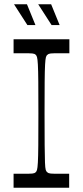

<svg xmlns="http://www.w3.org/2000/svg" viewBox="-20 -885 391 905"><path d="M44 0V-66Q60 -66 71.5 -66Q83 -66 93 -66Q122 -66 132.5 -67Q143 -68 148 -73Q152 -76 154.5 -84.5Q157 -93 158.5 -119.5Q160 -146 160.5 -200.5Q161 -255 161 -350Q161 -445 160.5 -499.5Q160 -554 158.5 -580.5Q157 -607 154.5 -615.5Q152 -624 148 -627Q143 -632 132.5 -633Q122 -634 93 -634Q83 -634 71.5 -634Q60 -634 44 -634V-700H307V-634Q293 -634 280.5 -634Q268 -634 258 -634Q229 -634 219 -633Q209 -632 204 -627Q199 -624 196.5 -615.5Q194 -607 192.5 -580.5Q191 -554 190.5 -499.5Q190 -445 190 -350Q190 -255 190.5 -200.5Q191 -146 192 -119.5Q193 -93 195.5 -84.5Q198 -76 203 -73Q208 -68 218.5 -67Q229 -66 257 -66Q267 -66 279.5 -66Q292 -66 306 -66V0ZM223 -767 160 -865H221L261 -767ZM109 -767 46 -865H107L147 -767Z"/></svg>

Font: Ojuju
Style: Regular
Weight: 400
Designer: Chisaokwu Joboson, Mirko Velimirovic
Foundry: Udi Foundry
Version: Version 1.000